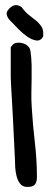

<svg xmlns="http://www.w3.org/2000/svg" viewBox="-20 -739 191 759"><path d="M22.5 -552.7Q30.3 -563.5 36.6 -566.9Q43 -570.3 54.7 -570.3Q70.3 -570.3 84.5 -561.5Q98.6 -552.7 100.6 -536.1Q104.5 -508.8 105 -481Q105.5 -453.1 105 -425.3Q104.5 -397.5 104 -369.6Q103.5 -341.8 105.5 -314.5Q109.4 -248 117.7 -176.8Q126 -105.5 126 -39.1Q126 -19.5 118.2 -9.8Q110.4 0 87.9 0Q69.3 0 59.6 -12.7Q49.8 -25.4 45.4 -43Q41 -60.5 40 -78.6Q39.1 -96.7 39.1 -107.4Q39.1 -115.2 37.6 -140.1Q36.1 -165 34.7 -198.7Q33.2 -232.4 31.2 -270Q29.3 -307.6 27.3 -341.3Q25.4 -375 23.9 -399.9Q22.5 -424.8 22.5 -432.6V-493.2ZM150.4 -593.8Q139.6 -576.2 122.6 -579.1Q105.5 -582 87.9 -594.2Q70.3 -606.4 54.2 -622.6Q38.1 -638.7 30.3 -647.5Q25.4 -652.3 19.5 -658.2Q13.7 -664.1 10.3 -670.9Q6.8 -677.7 6.3 -684.6Q5.9 -691.4 11.7 -699.2Q22.5 -713.9 36.1 -717.8Q49.8 -721.7 65.4 -710.9Q80.1 -690.4 95.7 -678.7Q111.3 -667 124.5 -655.8Q137.7 -644.5 145.5 -630.9Q153.3 -617.2 150.4 -593.8Z"/></svg>

Font: Covered By Your Grace
Style: Regular
Weight: 400
Designer: Kimberly Geswein
Foundry: Kimberly Geswein
Version: Version 1.0